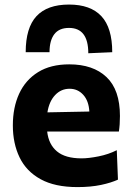

<svg xmlns="http://www.w3.org/2000/svg" viewBox="-20 -788 567 822"><path d="M311.5 13Q215 13 153.8 -20.8Q92.5 -54.5 63.8 -114.2Q35 -174 35 -251Q35 -328 62 -386.8Q89 -445.5 142.8 -479Q196.5 -512.5 276.5 -512.5Q378.5 -512.5 436 -458Q493.5 -403.5 493.5 -291.5Q493.5 -254 489 -225H182Q188 -170 223.8 -140Q259.5 -110 329.5 -110Q359 -110 401.8 -118.5Q444.5 -127 480 -145L485 -19Q456 -5.5 412 3.8Q368 13 311.5 13ZM278 -408Q241.5 -408 216 -381Q190.5 -354 183 -307L362.5 -310.5Q360 -356 336.5 -382Q313 -408 278 -408ZM358 -560Q358 -668.5 275.5 -668.5Q233 -668.5 212.5 -641.5Q192 -614.5 192 -564.5H90Q90 -669 136.2 -718.8Q182.5 -768.5 275.5 -768.5Q367.5 -768.5 414 -718.8Q460.5 -669 460.5 -564.5Z"/></svg>

Font: Heraclito
Style: Bold
Weight: 700
Designer: Kostas Bartsokas (font) & Cristiano Sobral (main changes)
Foundry: Kostas Bartsokas (font) & Cristiano Sobral (main changes)
Version: Version 1.00;July 8, 2020;FontCreator 13.0.0.2655 64-bit